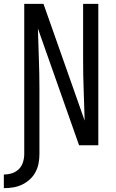

<svg xmlns="http://www.w3.org/2000/svg" viewBox="-56 -755 601 998"><path d="M-36 223V152Q-14 152 6.5 145.5Q27 139 42 124Q57 109 63.5 88Q70 67 70 46V-735H170L384 -128Q382 -206 379 -284.5Q376 -363 376 -441V-735H455V0H355L141 -607Q143 -529 146 -450.5Q149 -372 149 -294V46Q149 70 144.5 94Q140 118 128.5 139.5Q117 161 99 177.5Q81 194 59 204.5Q37 215 13 219Q-11 223 -36 223Z"/></svg>

Font: Iosevka Pride
Style: Regular
Weight: 400
Monospace: yes
Designer: Belleve Invis
Foundry: Belleve Invis
Version: Version 30.3.1; ttfautohint (v1.8.4)